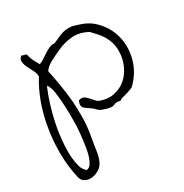

<svg xmlns="http://www.w3.org/2000/svg" viewBox="-183 -670 1048 1092"><g transform="rotate(-30 341.5 -124.0)"><path d="M609.4 -113.3Q605.5 -107.4 599.1 -98.6Q592.8 -89.8 585.4 -81.1Q578.1 -72.3 571.3 -64.9Q564.5 -57.6 558.6 -53.7Q553.7 -50.8 544.4 -47.4Q535.2 -43.9 524.4 -40.5Q513.7 -37.1 502.4 -34.2Q491.2 -31.2 483.4 -29.3Q478.5 -28.3 475.1 -24.9Q471.7 -21.5 468.8 -20.5H465.8Q460.9 -20.5 458 -22.5Q454.1 -23.4 448.2 -23.4H444.3Q434.6 -22.5 425.3 -18.6Q416 -14.6 408.2 -14.6Q394.5 -14.6 375 -20.5Q355.5 -26.4 341.8 -32.2Q331.1 -38.1 323.2 -47.4Q315.4 -56.6 302.7 -65.4Q291 -74.2 280.8 -80.6Q270.5 -86.9 263.7 -94.2Q256.8 -101.6 256.8 -112.3L255.9 -113.3Q255.9 -124 263.7 -140.6Q273.4 -143.6 281.2 -143.6Q290 -143.6 296.9 -140.6Q309.6 -132.8 320.3 -120.6Q331.1 -108.4 342.3 -95.7Q353.5 -83 369.1 -78.1Q398.4 -68.4 425.8 -68.4Q443.4 -68.4 460 -73.2Q502 -83 532.7 -110.8Q563.5 -138.7 581.5 -179.7Q599.6 -220.7 600.6 -266.6V-273.4Q600.6 -301.8 593.8 -325.2Q585.9 -350.6 573.2 -372.1Q560.5 -393.6 543.9 -411.6Q527.3 -429.7 510.7 -447.3Q464.8 -471.7 419.9 -471.7Q414.1 -471.7 408.2 -470.7Q357.4 -466.8 309.6 -444.3Q277.3 -429.7 246.1 -413.6Q214.8 -397.5 195.3 -372.1Q206.1 -320.3 215.3 -265.1Q224.6 -210 229.5 -153.3Q232.4 -110.4 232.4 -66.4V-37.1Q230.5 22.5 218.8 82Q214.8 102.5 211.9 124Q209 145.5 205.6 165.5Q202.1 185.5 196.8 203.1Q191.4 220.7 182.6 234.4Q170.9 252 149.4 263.7Q127.9 275.4 105.5 277.3H98.6Q80.1 277.3 64.5 268.6Q44.9 258.8 39.1 231.4Q21.5 154.3 20.5 71.3V60.5Q20.5 -16.6 33.2 -90.8Q45.9 -170.9 72.3 -243.2Q98.6 -315.4 134.8 -372.1Q134.8 -392.6 123.5 -414.1Q112.3 -435.5 102.5 -455.1Q92.8 -474.6 91.8 -493.2Q90.8 -494.1 90.8 -495.1Q90.8 -511.7 107.4 -525.4Q114.3 -520.5 123.5 -519.5Q132.8 -518.6 137.7 -513.7Q142.6 -488.3 152.8 -468.3Q163.1 -448.2 173.8 -429.7Q188.5 -434.6 201.2 -442.9Q213.9 -451.2 227.1 -460Q240.2 -468.8 253.4 -476.6Q266.6 -484.4 282.2 -489.3Q287.1 -491.2 293 -491.2H295.9Q296.9 -490.2 298.8 -490.2Q303.7 -490.2 309.6 -492.2Q322.3 -497.1 335.4 -503.9Q348.6 -510.7 363.8 -516.1Q378.9 -521.5 397.5 -525.4Q406.2 -526.4 418 -526.4Q427.7 -526.4 438.5 -525.4Q470.7 -516.6 494.1 -508.3Q517.6 -500 536.6 -488.3Q555.7 -476.6 572.3 -460.4Q588.9 -444.3 606.4 -419.9Q627.9 -389.6 640.1 -352.1Q652.3 -314.5 653.3 -274.4V-270.5Q653.3 -231.4 643.6 -192.4Q632.8 -151.4 609.4 -113.3ZM170.9 66.4Q175.8 28.3 178.7 -16.6Q179.7 -47.9 179.7 -79.1V-104.5Q178.7 -148.4 175.8 -187.5Q172.9 -226.6 168 -254.9Q165 -270.5 158.2 -286.1Q151.4 -301.8 149.4 -302.7Q147.5 -301.8 146.5 -298.8Q145.5 -295.9 143.6 -293.9Q127 -254.9 111.3 -205.1Q95.7 -155.3 84 -100.6Q72.3 -45.9 67.4 10.7Q63.5 43.9 63.5 76.2Q63.5 98.6 65.4 121.1Q67.4 148.4 74.7 177.7Q82 207 104.5 225.6Q122.1 222.7 133.3 206.1Q144.5 189.5 151.9 166.5Q159.2 143.6 163.6 116.7Q168 89.8 170.9 66.4Z"/></g></svg>

Font: Crafty Girls
Style: Regular
Weight: 400
Designer: Crystal Kluge
Foundry: Font Diner, Inc DBA Tart Workshop
Version: Version 1.001